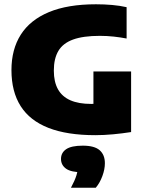

<svg xmlns="http://www.w3.org/2000/svg" viewBox="-20 -623 684 897"><path d="M425.5 8.5Q293.5 8.5 206.5 -25.5Q119.5 -59.5 76.5 -127.2Q33.5 -195 33.5 -295.5Q33.5 -392.5 77.2 -461.2Q121 -530 208.8 -566.5Q296.5 -603 428.5 -603Q467 -603 503.8 -599.8Q540.5 -596.5 571.5 -589.5V-443Q543.5 -448.5 511.8 -452Q480 -455.5 446.5 -455.5Q368.5 -455.5 321.2 -438.2Q274 -421 252.8 -385.2Q231.5 -349.5 231.5 -293Q231.5 -240.5 250.8 -206Q270 -171.5 308.8 -154.5Q347.5 -137.5 406 -137.5Q428 -137.5 453.2 -139.5Q478.5 -141.5 498 -143.5L416.5 -79V-289H592.5V-6Q551 0.5 508 4.5Q465 8.5 425.5 8.5ZM311.5 254Q330 219.5 337.2 195.8Q344.5 172 344.5 146L380.5 182H367.5Q312 182 288.5 165Q265 148 265 119.5Q265 90.5 289.2 74Q313.5 57.5 367 57.5Q421.5 57.5 445.8 79Q470 100.5 470 139.5Q470 168 458.2 199.8Q446.5 231.5 427.5 254Z"/></svg>

Font: Encode Sans SC Condensed Thin ExtraBold
Style: Regular
Weight: 800
Version: Version 3.002